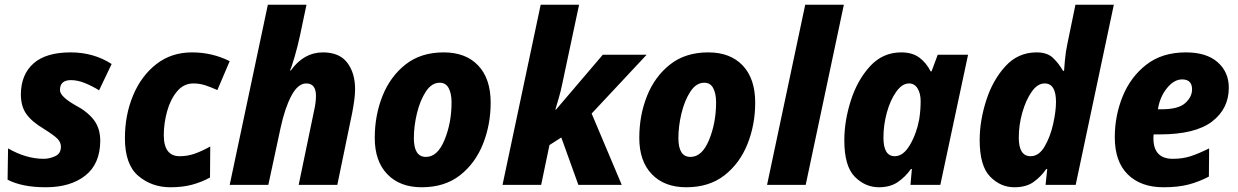

<svg xmlns="http://www.w3.org/2000/svg" viewBox="-20 -780 5222 810"><path d="M173 10Q277 10 339.5 -39Q402 -88 403 -185Q403 -239 375.5 -274.5Q348 -310 298 -336Q233 -373 233 -400Q233 -442 279 -442Q308 -442 339.5 -429Q371 -416 398 -399L451 -510Q375 -559 278 -559Q174 -559 121.5 -512.5Q69 -466 68 -383Q68 -331 91.5 -298.5Q115 -266 164 -237Q210 -208 223.5 -193.5Q237 -179 237 -161Q237 -132 212.5 -121Q188 -110 165 -110Q90 -110 14 -154L12 -22Q73 10 173 10Z M699 10Q751 10 791 -1Q831 -12 866 -31L867 -162Q833 -143 802.5 -132Q772 -121 738 -121Q671 -121 671 -210Q671 -260 685 -310.5Q699 -361 727 -394.5Q755 -428 796 -428Q823 -428 848 -419.5Q873 -411 897 -400L949 -522Q875 -559 790 -559Q703 -559 639.5 -509.5Q576 -460 541.5 -377.5Q507 -295 507 -197Q507 -86 563.5 -38Q620 10 699 10Z M949 0H1112L1164 -242Q1182 -325 1209.5 -376.5Q1237 -428 1272 -428Q1313 -428 1313 -376Q1313 -347 1305 -313L1240 0H1403L1466 -305Q1471 -331 1474.5 -356.5Q1478 -382 1478 -404Q1478 -472 1445 -515.5Q1412 -559 1342 -559Q1262 -559 1207 -483H1203Q1209 -492 1223 -540.5Q1237 -589 1246 -632L1273 -760H1110Z M1759 10Q1856 10 1920.5 -40.5Q1985 -91 2017.5 -172.5Q2050 -254 2050 -347Q2050 -448 1997.5 -503.5Q1945 -559 1852 -559Q1756 -559 1691.5 -508.5Q1627 -458 1594 -376Q1561 -294 1561 -198Q1561 -100 1614 -45Q1667 10 1759 10ZM1777 -118Q1726 -118 1726 -197Q1726 -248 1739 -302Q1752 -356 1776.5 -393.5Q1801 -431 1835 -431Q1861 -431 1873 -408Q1885 -385 1885 -348Q1885 -262 1855.5 -190Q1826 -118 1777 -118Z M2100 0H2263L2298 -168L2348 -200L2420 0H2603L2476 -301L2708 -549H2523L2326 -318H2323Q2328 -334 2337.5 -367Q2347 -400 2352 -426L2423 -760H2261Z M2875 10Q2972 10 3036.5 -40.5Q3101 -91 3133.5 -172.5Q3166 -254 3166 -347Q3166 -448 3113.5 -503.5Q3061 -559 2968 -559Q2872 -559 2807.5 -508.5Q2743 -458 2710 -376Q2677 -294 2677 -198Q2677 -100 2730 -45Q2783 10 2875 10ZM2893 -118Q2842 -118 2842 -197Q2842 -248 2855 -302Q2868 -356 2892.5 -393.5Q2917 -431 2951 -431Q2977 -431 2989 -408Q3001 -385 3001 -348Q3001 -262 2971.5 -190Q2942 -118 2893 -118Z M3216 0 3377 -760H3540L3379 0Z M3755 -121Q3707 -121 3707 -199Q3707 -253 3721.5 -305.5Q3736 -358 3761 -393Q3786 -428 3815 -428Q3838 -428 3851 -407Q3864 -386 3864 -353Q3864 -316 3858 -277Q3847 -217 3819 -169Q3791 -121 3755 -121ZM3688 10Q3735 10 3767 -11.5Q3799 -33 3823 -67H3827L3821 0H3947L4064 -549H3936L3910 -479H3906Q3888 -515 3858.5 -537Q3829 -559 3782 -559Q3704 -559 3650.5 -500.5Q3597 -442 3569.5 -356Q3542 -270 3542 -188Q3542 -79 3586 -34.5Q3630 10 3688 10Z M4328 -121Q4278 -121 4278 -199Q4278 -253 4293 -305.5Q4308 -358 4332.5 -393Q4357 -428 4387 -428Q4435 -428 4435 -350Q4435 -311 4423 -257Q4411 -203 4387 -162Q4363 -121 4328 -121ZM4259 10Q4309 10 4340 -12Q4371 -34 4394 -67H4398L4391 0H4518L4679 -760H4517L4483 -595Q4476 -563 4472.5 -525Q4469 -487 4469 -481H4465Q4445 -515 4421 -537Q4397 -559 4353 -559Q4275 -559 4221.5 -500.5Q4168 -442 4140.5 -356Q4113 -270 4113 -189Q4113 -80 4157 -35Q4201 10 4259 10Z M4888 10Q4950 10 4994 -1.5Q5038 -13 5080 -35L5081 -154Q5037 -132 5003 -121Q4969 -110 4928 -110Q4846 -110 4846 -197Q4846 -207 4847 -213H4872Q5022 -213 5093 -267Q5164 -321 5164 -410Q5164 -476 5117 -517.5Q5070 -559 4983 -559Q4883 -559 4816.5 -507.5Q4750 -456 4716.5 -374Q4683 -292 4683 -201Q4683 -98 4738 -44Q4793 10 4888 10ZM4865 -319Q4873 -371 4903 -408Q4933 -445 4967 -445Q5009 -445 5009 -403Q5009 -371 4980 -345Q4951 -319 4881 -319Z"/></svg>

Font: Noto Sans Display Extra
Style: Italic
Weight: 800
Italic angle: -12°
Designer: Monotype Design Team
Foundry: Monotype Imaging Inc.
Version: Version 1.900